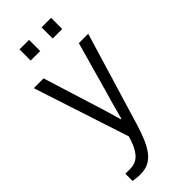

<svg xmlns="http://www.w3.org/2000/svg" viewBox="-285 -768 998 998"><g transform="rotate(-45 213.5 -269.0)"><path d="M89 183Q73 183 59 181Q45 179 36 178V125H71Q96 125 116.5 114.5Q137 104 154.5 76.5Q172 49 186 0L14 -526H86L178 -231Q184 -215 191 -190Q198 -165 206 -139Q214 -113 219 -93H224Q228 -108 233 -126.5Q238 -145 243 -164.5Q248 -184 253.5 -202Q259 -220 263 -234L345 -526H414L259 -12Q246 31 231 67Q216 103 197 129Q178 155 152 169Q126 183 89 183ZM104 -639V-721H174V-639ZM266 -639V-721H336V-639Z"/></g></svg>

Font: Archivo SemiCondensed Light
Style: Regular
Weight: 300
Width: 4
Designer: Hector Gatti
Foundry: Omnibus-Type
Version: Version 2.001